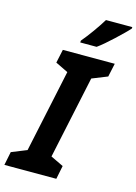

<svg xmlns="http://www.w3.org/2000/svg" viewBox="-172 -1013 772 1086"><g transform="rotate(15 214.5 -470.0)"><path d="M-34 0 -18 -79 71 -115 174 -599 100 -635 117 -714H421L404 -635L314 -599L211 -115L286 -79L270 0ZM202 -791Q229 -823 258 -863.5Q287 -904 309 -940H463V-932Q452 -919 431 -898.5Q410 -878 385.5 -855Q361 -832 337.5 -812Q314 -792 297 -780H201Z"/></g></svg>

Font: Noto Sans SemiCondensed
Style: Bold Italic
Weight: 700
Width: 4
Italic angle: -12°
Designer: Monotype Design Team
Foundry: Monotype Imaging Inc.
Version: Version 2.013; ttfautohint (v1.8.4.7-5d5b)